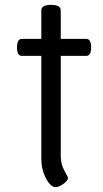

<svg xmlns="http://www.w3.org/2000/svg" viewBox="-20 -760 425 790"><path d="M230 -717V-600H335Q355 -600 355 -565Q355 -530 335 -530H230V-117Q230 -85 245 -57.5Q260 -30 260 -29Q260 -17 241 -3.5Q222 10 209 10Q188 10 169 -26.5Q150 -63 150 -107V-530H70Q50 -530 50 -565Q50 -600 70 -600H150V-717Q150 -740 190 -740Q230 -740 230 -717Z"/></svg>

Font: Offside
Style: Regular
Weight: 400
Designer: Eduardo Rodriguez Tunni
Foundry: Eduardo Rodriguez Tunni
Version: Version 1.001